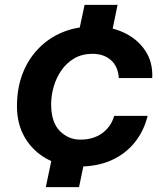

<svg xmlns="http://www.w3.org/2000/svg" viewBox="-20 -675 690 792"><path d="M302 -529 329 -655H465L439 -529ZM169 97 193 -18H330L306 97ZM305 12Q232 12 174.5 -19Q117 -50 83.5 -106Q50 -162 50 -237Q50 -310 72.5 -369.5Q95 -429 137.5 -473.5Q180 -518 238 -542Q296 -566 369 -566Q437 -566 492 -540Q547 -514 579 -466.5Q611 -419 608 -353H470Q467 -401 437.5 -427Q408 -453 362 -453Q318 -453 286 -434Q254 -415 233 -384.5Q212 -354 201.5 -317.5Q191 -281 191 -245Q191 -171 226.5 -135Q262 -99 311 -99Q365 -99 401.5 -125.5Q438 -152 451 -197H589Q573 -133 534.5 -86Q496 -39 438.5 -13.5Q381 12 305 12Z"/></svg>

Font: Azeret Mono Thin SemiBold
Style: Italic
Weight: 600
Italic angle: -12°
Version: Version 1.002